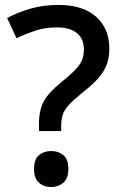

<svg xmlns="http://www.w3.org/2000/svg" viewBox="-20 -744 488 778"><path d="M138 -243Q138 -297 157 -332.5Q176 -368 225 -408Q261 -437 281.5 -457.5Q302 -478 311 -497.5Q320 -517 320 -544Q320 -587 291.5 -610Q263 -633 210 -633Q163 -633 124 -620Q85 -607 47 -589L9 -671Q52 -694 103.5 -709Q155 -724 217 -724Q316 -724 369.5 -676Q423 -628 423 -548Q423 -505 409 -474Q395 -443 368.5 -416.5Q342 -390 305 -361Q273 -335 256.5 -316Q240 -297 234 -278.5Q228 -260 228 -234V-213H138ZM118 -59Q118 -99 138 -115.5Q158 -132 188 -132Q216 -132 236.5 -115.5Q257 -99 257 -59Q257 -21 236.5 -3.5Q216 14 188 14Q158 14 138 -3.5Q118 -21 118 -59Z"/></svg>

Font: Noto Sans Thaana Medium
Style: Regular
Weight: 500
Designer: David Williams
Foundry: Google Inc.
Version: Version 3.001; ttfautohint (v1.8.4.7-5d5b)